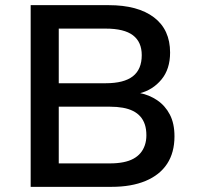

<svg xmlns="http://www.w3.org/2000/svg" viewBox="-20 -725 769 745"><path d="M99 0V-705H402Q515 -705 577.5 -657.5Q640 -610 640 -521Q640 -457 606.5 -416.5Q573 -376 522 -363V-364Q559 -357 590 -336Q621 -315 639 -280.5Q657 -246 657 -196Q657 -133 628.5 -89.5Q600 -46 545 -23Q490 0 413 0ZM208 -91H407Q435 -91 458 -95.5Q481 -100 497.5 -109Q514 -118 525 -131Q536 -144 542 -161.5Q548 -179 548 -200Q548 -224 542 -242Q536 -260 524.5 -273Q513 -286 496 -294.5Q479 -303 456.5 -307Q434 -311 407 -311H208ZM208 -402H390Q461 -402 495.5 -429Q530 -456 530 -511Q530 -562 496 -588Q462 -614 390 -614H208Z"/></svg>

Font: Nunito Sans 8pt SemiBold
Style: Regular
Weight: 600
Version: Version 3.101;gftools[0.9.27]